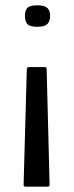

<svg xmlns="http://www.w3.org/2000/svg" viewBox="-20 -509 278 724"><path d="M148 -256Q153 -256 154.5 -254.5Q156 -253 156 -245L167 186Q167 190 165.5 192.5Q164 195 159 195H77Q69 195 69 187L81 -245Q81 -252 83 -254Q85 -256 92 -256ZM74 -449Q74 -469 83 -479Q92 -489 121 -489Q148 -489 158.5 -479Q169 -469 169 -449Q169 -429 158.5 -418.5Q148 -408 121 -408Q92 -408 83 -418.5Q74 -429 74 -449Z"/></svg>

Font: Glory Medium
Style: Regular
Weight: 500
Designer: Robert Leuschke
Foundry: Robert Leuschke
Version: Version 1.011